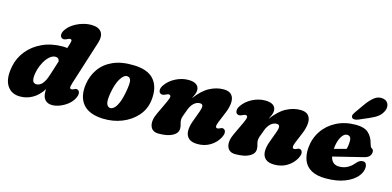

<svg xmlns="http://www.w3.org/2000/svg" viewBox="-71 -1176 3287 1610"><g transform="rotate(15 1572.5 -371.5)"><path d="M664 -588.5 543.5 -209Q533 -175.5 535.2 -165.2Q537.5 -155 548.5 -155Q558.5 -155 573.5 -163Q592.5 -174 607.5 -161Q617.5 -152.5 618 -134.5Q618.5 -116.5 604.5 -91Q587.5 -59 556.8 -35.2Q526 -11.5 491.2 1.8Q456.5 15 426 15Q386.5 15 364.5 -8.8Q342.5 -32.5 342.5 -81Q342.5 -91 343 -101Q305.5 -42 255.2 -13.5Q205 15 147.5 15Q70 15 33.2 -44.8Q-3.5 -104.5 19 -214.5Q34.5 -290 84 -350.8Q133.5 -411.5 211 -447.2Q288.5 -483 387.5 -483Q407.5 -483 426 -480L433.5 -504Q443.5 -534.5 444 -547.2Q444.5 -560 429.5 -560Q423 -560 416.8 -557.2Q410.5 -554.5 401 -550Q387.5 -543.5 377.2 -543.8Q367 -544 360 -549Q347.5 -557.5 347.2 -576.5Q347 -595.5 362 -618Q382.5 -649 417 -671.8Q451.5 -694.5 492 -707.2Q532.5 -720 571 -720Q635 -720 659.5 -685.8Q684 -651.5 664 -588.5ZM217.5 -168.5Q217.5 -141.5 227.5 -130.5Q237.5 -119.5 254.5 -119.5Q281 -119.5 303.8 -144.2Q326.5 -169 344 -224L385 -353Q380.5 -384 351 -384Q325 -384 301 -363.5Q277 -343 258.2 -310.2Q239.5 -277.5 228.5 -240Q217.5 -202.5 217.5 -168.5Z M1005.5 -485Q1129.5 -481.5 1182.5 -416.2Q1235.5 -351 1221 -237.5Q1211 -160 1160.2 -102Q1109.5 -44 1031.8 -13Q954 18 863.5 14.5Q743 9 690.8 -55.2Q638.5 -119.5 655 -230Q666 -302.5 707 -361.8Q748 -421 822.2 -454.8Q896.5 -488.5 1005.5 -485ZM902 -87.5Q916.5 -86 934 -99.8Q951.5 -113.5 968.5 -151Q985.5 -188.5 998 -257Q1011 -328.5 1005 -354Q999 -379.5 975.5 -382Q945.5 -385.5 916 -338Q886.5 -290.5 872 -203Q862 -139.5 871.2 -114.8Q880.5 -90 902 -87.5Z M1279 -314Q1266.5 -322.5 1266.2 -341.5Q1266 -360.5 1281 -383Q1312 -429 1366.2 -457Q1420.5 -485 1478 -485Q1522.5 -485 1546.2 -468.2Q1570 -451.5 1570 -419Q1570 -402.5 1562.2 -383.5Q1554.5 -364.5 1544 -343.5Q1601.5 -421.5 1661.5 -453.2Q1721.5 -485 1782.5 -485Q1832 -485 1853.2 -460Q1874.5 -435 1872.2 -393.2Q1870 -351.5 1849 -301L1811 -209Q1789 -155 1816 -155Q1825.5 -155 1841 -163Q1860 -174 1875 -161Q1885 -152.5 1885.2 -134.5Q1885.5 -116.5 1872 -91Q1846 -43.5 1798.2 -14.2Q1750.5 15 1689.5 15Q1636.5 15 1611.2 -7.8Q1586 -30.5 1584.5 -69.2Q1583 -108 1600 -155L1638 -259Q1648 -286 1645.8 -303.5Q1643.5 -321 1620 -321Q1592.5 -321 1568.5 -299Q1544.5 -277 1530 -236Q1516.5 -200 1509.8 -180.8Q1503 -161.5 1503 -146Q1503 -128 1509 -111Q1515 -94 1515 -72Q1515 -32.5 1471.8 -8.8Q1428.5 15 1351 15Q1294 15 1278.5 -30.5Q1263 -76 1294 -142L1350 -261Q1367.5 -298 1365.8 -311.5Q1364 -325 1348.5 -325Q1342 -325 1335.8 -322.2Q1329.5 -319.5 1320 -315Q1306.5 -308.5 1296.2 -308.8Q1286 -309 1279 -314Z M1945.5 -314Q1933 -322.5 1932.8 -341.5Q1932.5 -360.5 1947.5 -383Q1978.5 -429 2032.8 -457Q2087 -485 2144.5 -485Q2189 -485 2212.8 -468.2Q2236.5 -451.5 2236.5 -419Q2236.5 -402.5 2228.8 -383.5Q2221 -364.5 2210.5 -343.5Q2268 -421.5 2328 -453.2Q2388 -485 2449 -485Q2498.5 -485 2519.8 -460Q2541 -435 2538.8 -393.2Q2536.5 -351.5 2515.5 -301L2477.5 -209Q2455.5 -155 2482.5 -155Q2492 -155 2507.5 -163Q2526.5 -174 2541.5 -161Q2551.5 -152.5 2551.8 -134.5Q2552 -116.5 2538.5 -91Q2512.5 -43.5 2464.8 -14.2Q2417 15 2356 15Q2303 15 2277.8 -7.8Q2252.5 -30.5 2251 -69.2Q2249.5 -108 2266.5 -155L2304.5 -259Q2314.5 -286 2312.2 -303.5Q2310 -321 2286.5 -321Q2259 -321 2235 -299Q2211 -277 2196.5 -236Q2183 -200 2176.2 -180.8Q2169.5 -161.5 2169.5 -146Q2169.5 -128 2175.5 -111Q2181.5 -94 2181.5 -72Q2181.5 -32.5 2138.2 -8.8Q2095 15 2017.5 15Q1960.5 15 1945 -30.5Q1929.5 -76 1960.5 -142L2016.5 -261Q2034 -298 2032.2 -311.5Q2030.5 -325 2015 -325Q2008.5 -325 2002.2 -322.2Q1996 -319.5 1986.5 -315Q1973 -308.5 1962.8 -308.8Q1952.5 -309 1945.5 -314Z M3101.5 -163Q3101.5 -119 3066.5 -78.2Q3031.5 -37.5 2964.2 -11.2Q2897 15 2800.5 15Q2722.5 15 2675.2 -11.8Q2628 -38.5 2609 -86Q2590 -133.5 2595 -195.5Q2602 -278.5 2645.8 -343.8Q2689.5 -409 2763 -447Q2836.5 -485 2932.5 -485Q3006 -485 3041.5 -452Q3077 -419 3090.5 -364Q3093.5 -353 3097.5 -343.5Q3101.5 -334 3106.5 -331Q3115 -327.5 3120.2 -320.2Q3125.5 -313 3125.5 -300Q3125.5 -281.5 3112.8 -265Q3100 -248.5 3065.5 -240Q3033 -232 2988.5 -221Q2944 -210 2896 -198.2Q2848 -186.5 2806.5 -176Q2821 -110 2884.5 -110Q2921.5 -110 2952 -125.2Q2982.5 -140.5 3004.5 -166Q3023.5 -188 3036.5 -196.5Q3049.5 -205 3067.5 -205Q3085.5 -205 3093.5 -192Q3101.5 -179 3101.5 -163ZM2880.5 -385Q2854 -385 2831.5 -346.2Q2809 -307.5 2803.5 -242Q2831 -249 2858.5 -256.5Q2886 -264 2907.5 -270Q2917 -299 2917 -341Q2917 -385 2880.5 -385ZM2953.5 -666Q2985.5 -711 3019.2 -737.2Q3053 -763.5 3094.5 -756Q3129.5 -749.5 3140.2 -721.2Q3151 -693 3137 -661.5Q3123 -631 3097.8 -610.5Q3072.5 -590 3025 -569.5L2936.5 -531.5Q2920.5 -525 2905.2 -525.5Q2890 -526 2884 -535.5Q2876.5 -546.5 2882 -559.8Q2887.5 -573 2898.5 -588Z"/></g></svg>

Font: Fraunces 9pt SuperSoft Black
Style: Italic
Weight: 900
Italic angle: -16°
Version: Version 1.000;[0bf87f6ff]